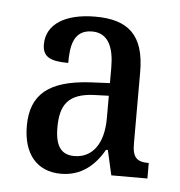

<svg xmlns="http://www.w3.org/2000/svg" viewBox="-36 -754 382 408"><g transform="rotate(5 155.0 -549.5)"><path d="M108 -380C151 -380 180 -405 199 -439H203L215 -386H292V-419C266 -419 257 -428 257 -458V-610C257 -690 221 -719 152 -719C88 -719 48 -694 48 -651C48 -624 65 -616 103 -616C103 -652 108 -687 148 -687C183 -687 195 -656 195 -614V-581L153 -579C66 -574 27 -543 27 -475C27 -415 57 -380 108 -380ZM133 -420C108 -420 92 -434 92 -477C92 -524 107 -551 165 -553L195 -554V-506C195 -451 171 -420 133 -420Z"/></g></svg>

Font: Noto Serif Lao ExtCond
Style: Regular
Weight: 400
Width: 2
Designer: Monotype Design Team
Foundry: Monotype Imaging Inc.
Version: Version 2.004